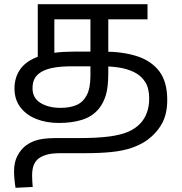

<svg xmlns="http://www.w3.org/2000/svg" viewBox="-20 -574 865 915"><path d="M261 12Q201 12 153 -7Q105 -26 77 -63Q49 -100 49 -152Q49 -206 77.5 -245.5Q106 -285 168 -306.5Q230 -328 332 -328H477Q564 -328 632 -306.5Q700 -285 738.5 -235Q777 -185 777 -98Q777 -31 752 14.5Q727 60 681 94Q648 117 606.5 131Q565 145 511 150.5Q457 156 385 156H272Q230 156 207 162Q184 168 167 179Q151 190 142 210Q133 230 133 263Q133 278 134 291.5Q135 305 136 317L54 321Q51 303 49 281.5Q47 260 47 243Q47 199 63 168.5Q79 138 104 119Q122 106 141.5 98.5Q161 91 186.5 87.5Q212 84 245 84H354Q443 84 500 76.5Q557 69 592 53.5Q627 38 650 13Q670 -9 680.5 -38.5Q691 -68 691 -105Q691 -154 671.5 -184Q652 -214 619.5 -230Q587 -246 547.5 -252Q508 -258 467 -258H325Q274 -258 238.5 -252Q203 -246 178 -232Q156 -219 145.5 -200.5Q135 -182 135 -153Q135 -107 173 -83.5Q211 -60 269 -60Q313 -60 344.5 -73.5Q376 -87 393.5 -120.5Q411 -154 411 -213V-482H239V-302L160 -286V-554H683V-482H496V-226Q496 -159 484.5 -121Q473 -83 452 -57Q421 -19 372.5 -3.5Q324 12 261 12Z"/></svg>

Font: utamil05
Style: Book
Weight: 400
Designer: Jelle Bosma - Monotype Design Team
Foundry: Monotype Imaging Inc.
Version: Version 2.003